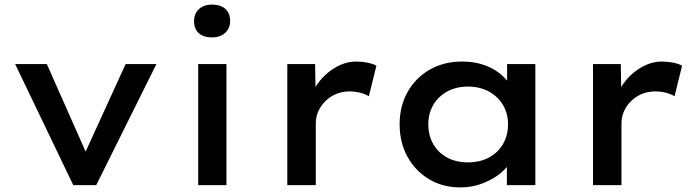

<svg xmlns="http://www.w3.org/2000/svg" viewBox="-20 -806 3044 836"><path d="M299 0 46 -527H184L366 -116L336 -109L527 -527H661L399 0Z M843 0V-527H966V0ZM903 -643Q866 -643 845.5 -661.5Q825 -680 825 -714Q825 -746 846 -766Q867 -786 903 -786Q940 -786 961 -767.5Q982 -749 982 -714Q982 -683 960.5 -663Q939 -643 903 -643Z M1231 0V-527H1352L1355 -349L1330 -373Q1343 -419 1374.5 -456.5Q1406 -494 1447 -516Q1488 -538 1532 -538Q1557 -538 1581 -533Q1605 -528 1619 -520L1586 -387Q1570 -397 1547.5 -402.5Q1525 -408 1502 -408Q1470 -408 1443 -396.5Q1416 -385 1396.5 -365.5Q1377 -346 1366 -321.5Q1355 -297 1355 -269V0Z M1985 10Q1908 10 1848.5 -25.5Q1789 -61 1754.5 -123Q1720 -185 1720 -265Q1720 -344 1755 -406Q1790 -468 1851.5 -503Q1913 -538 1992 -538Q2039 -538 2078.5 -526Q2118 -514 2147.5 -492.5Q2177 -471 2195 -445.5Q2213 -420 2217 -392L2188 -395V-527H2311V0H2187V-134L2214 -133Q2209 -108 2189.5 -82.5Q2170 -57 2138.5 -36.5Q2107 -16 2068 -3Q2029 10 1985 10ZM2018 -99Q2069 -99 2108.5 -120Q2148 -141 2170 -178.5Q2192 -216 2192 -265Q2192 -312 2170 -349Q2148 -386 2108.5 -407.5Q2069 -429 2018 -429Q1966 -429 1927 -407.5Q1888 -386 1866.5 -349Q1845 -312 1845 -265Q1845 -216 1866.5 -178.5Q1888 -141 1927 -120Q1966 -99 2018 -99Z M2562 0V-527H2683L2686 -349L2661 -373Q2674 -419 2705.5 -456.5Q2737 -494 2778 -516Q2819 -538 2863 -538Q2888 -538 2912 -533Q2936 -528 2950 -520L2917 -387Q2901 -397 2878.5 -402.5Q2856 -408 2833 -408Q2801 -408 2774 -396.5Q2747 -385 2727.5 -365.5Q2708 -346 2697 -321.5Q2686 -297 2686 -269V0Z"/></svg>

Font: Lexend Exa Medium
Style: Regular
Weight: 500
Designer: Bonnie Shaver-Troup, Thomas Jockin
Foundry: Lexend
Version: Version 1.007